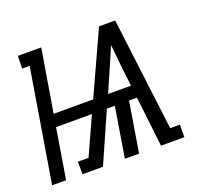

<svg xmlns="http://www.w3.org/2000/svg" viewBox="-107 -634 803 749"><g transform="rotate(-20 294.5 -260.0)"><path d="M-11 0 66 -468H35L36 -520H133L90 -260H254L373 -520H440L498 -52H538V0H441L417 -208H384L350 0H291L325 -208H292L200 0H115V-52H159L230 -208H81L47 0ZM316 -260H411L401 -347Q399 -369 396.5 -391.5Q394 -414 392 -436Q383 -414 373.5 -391.5Q364 -369 354 -347Z"/></g></svg>

Font: Iosevka HT Light Extended
Style: Italic
Weight: 300
Width: 7
Italic angle: -9°
Monospace: yes
Designer: Belleve Invis
Foundry: Belleve Invis
Version: Version 32.3.0; ttfautohint (v1.8.4)